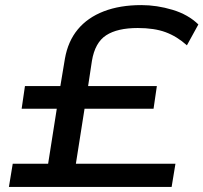

<svg xmlns="http://www.w3.org/2000/svg" viewBox="-20 -734 799 754"><path d="M15 0 30 -91H169L203 -307H65L78 -396H217L235 -504Q247 -572 285.5 -618.5Q324 -665 387.5 -689.5Q451 -714 535 -714Q596 -714 657.5 -695.5Q719 -677 759 -638L714 -556Q675 -591 630.5 -607.5Q586 -624 521 -624Q441 -624 397 -595.5Q353 -567 341 -495L326 -396H596L583 -307H312L278 -91H669L654 0Z"/></svg>

Font: Nunito Sans 7pt Expanded Medium
Style: Italic
Weight: 500
Width: 7
Italic angle: -9°
Designer: Vernon Adams
Foundry: Vernon Adams
Version: Version 3.101;gftools[0.9.27]